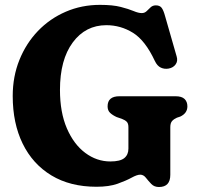

<svg xmlns="http://www.w3.org/2000/svg" viewBox="-20 -734 789 770"><path d="M663 -33Q663 16 617.5 16Q598.5 16 586.8 3.8Q575 -8.5 565.2 -21Q555.5 -33.5 542.5 -33.5Q529.5 -33.5 507.8 -21.5Q486 -9.5 451.8 2.8Q417.5 15 367 15Q261.5 15 186.2 -30.5Q111 -76 71 -157.8Q31 -239.5 31 -349Q31 -427 57.8 -493.5Q84.5 -560 132.2 -609.8Q180 -659.5 243.8 -687Q307.5 -714.5 381 -714.5Q432.5 -714.5 464.2 -706.2Q496 -698 515.5 -689.8Q535 -681.5 548.5 -681.5Q560 -681.5 568 -689.2Q576 -697 584.2 -704.8Q592.5 -712.5 605 -712.5Q620.5 -712.5 628 -703Q635.5 -693.5 642 -669.5L688.5 -507.5Q694 -489.5 684.5 -476Q675 -462.5 656.5 -459Q639.5 -456 625 -462.8Q610.5 -469.5 601 -489.5Q562.5 -572 513.2 -602.5Q464 -633 406.5 -633Q323 -633 271.8 -563.8Q220.5 -494.5 220.5 -373.5Q220.5 -283.5 248.2 -219.2Q276 -155 322 -120.8Q368 -86.5 422.5 -86.5Q462 -86.5 478.5 -100Q495 -113.5 495 -138V-224Q495 -239 488.2 -245.8Q481.5 -252.5 468.5 -257.5L448 -264.5Q431.5 -272 421.5 -281.5Q411.5 -291 411.5 -307.5Q411.5 -348 459 -348H684Q709 -348 720.2 -337Q731.5 -326 731.5 -307.5Q731.5 -280 703 -266.5L689.5 -262Q678 -257 670.5 -249Q663 -241 663 -224Z"/></svg>

Font: Fraunces 72pt S100
Style: Bold
Weight: 700
Version: Version 1.000; ttfautohint (v1.8.3)